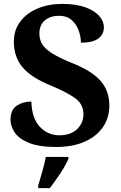

<svg xmlns="http://www.w3.org/2000/svg" viewBox="-20 -744 619 985"><path d="M268 10Q179 10 127.5 -11.5Q76 -33 55 -65Q34 -97 34 -130Q34 -181 66 -202Q98 -223 141 -223Q143 -138 184 -94Q225 -50 285 -50Q343 -50 375.5 -81.5Q408 -113 408 -158Q408 -209 366.5 -239.5Q325 -270 241 -305Q136 -348 93.5 -401.5Q51 -455 51 -529Q51 -590 84 -633.5Q117 -677 173 -700.5Q229 -724 299 -724Q371 -724 418.5 -706.5Q466 -689 489.5 -661.5Q513 -634 513 -604Q513 -569 485 -547Q457 -525 395 -525Q395 -557 383 -589Q371 -621 346.5 -642Q322 -663 284 -663Q238 -663 210 -639.5Q182 -616 182 -571Q182 -543 195.5 -519Q209 -495 245.5 -471.5Q282 -448 349 -421Q452 -380 496.5 -328.5Q541 -277 541 -203Q541 -139 507.5 -91Q474 -43 413 -16.5Q352 10 268 10ZM176 208Q185 178 197 136Q209 94 215 61H331V71Q322 92 306 119Q290 146 271 172.5Q252 199 236 221H176Z"/></svg>

Font: Noto Serif Sinhala
Style: Bold
Weight: 700
Designer: Jelle Bosma - Monotype Design Team
Foundry: Monotype Imaging Inc.
Version: Version 2.007; ttfautohint (v1.8.4.7-5d5b)